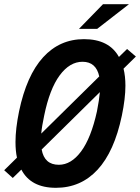

<svg xmlns="http://www.w3.org/2000/svg" viewBox="-40 -887 669 917"><path d="M550 -559Q559 -523 559 -478Q559 -417 542 -335Q506 -163 426 -76.5Q346 10 227 10Q107 10 62 -77L21 -37L-20 -74L41 -134Q34 -166 34 -209Q34 -272 51 -355Q87 -527 166 -613.5Q245 -700 361 -700Q481 -700 528 -615L567 -653L609 -617ZM157 -249 434 -522Q419 -592 354 -592Q293 -592 245 -527Q197 -462 171 -335Q160 -284 157 -249ZM437 -447 159 -173Q172 -100 241 -100Q300 -100 347.5 -164Q395 -228 423 -355Q434 -411 437 -447ZM452 -867H576L424 -749H337Z"/></svg>

Font: Decalotype SemiBold Italic
Style: Regular
Weight: 600
Italic angle: -12°
Designer: Alfredo Marco Pradil
Foundry: Alfredo Marco Pradil
Version: Version 1.0